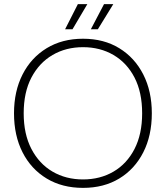

<svg xmlns="http://www.w3.org/2000/svg" viewBox="-20 -900 806 932"><path d="M383 12Q282 12 206.5 -33.5Q131 -79 89.5 -160.5Q48 -242 48 -350Q48 -457 89.5 -538.5Q131 -620 206.5 -666Q282 -712 383 -712Q484 -712 559 -666Q634 -620 675.5 -538.5Q717 -457 717 -350Q717 -242 675.5 -160.5Q634 -79 559 -33.5Q484 12 383 12ZM383 -29Q466 -29 531 -67Q596 -105 633 -177Q670 -249 670 -350Q670 -452 633 -523.5Q596 -595 531 -633Q466 -671 383 -671Q300 -671 235 -633Q170 -595 132.5 -523.5Q95 -452 95 -350Q95 -249 132.5 -177Q170 -105 235 -67Q300 -29 383 -29ZM421 -758 485 -880H530L455 -758ZM296 -758 358 -880H404L332 -758Z"/></svg>

Font: DM Sans ExtraLight
Style: Regular
Weight: 200
Designer: Colophon Foundry, Jonny Pinhorn
Foundry: Colophon Foundry
Version: Version 4.004; ttfautohint (v1.8.4.7-5d5b)